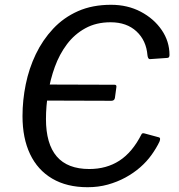

<svg xmlns="http://www.w3.org/2000/svg" viewBox="-20 -772 747 802"><path d="M129 -409Q131 -419 141 -419L459 -418Q468 -418 466 -407L460 -363Q458 -351 445 -351L137 -352Q121 -352 123 -365ZM444 -752Q513 -752 568 -723Q623 -694 655.5 -646.5Q688 -599 688 -542Q688 -530 678 -530L606 -525Q598 -525 596 -541Q591 -603 550 -641Q509 -679 442 -679Q382 -679 336.5 -654Q291 -629 259.5 -587Q228 -545 209 -492.5Q190 -440 181 -384Q172 -328 172 -275Q172 -171 217 -118.5Q262 -66 353 -66Q425 -66 479 -101Q533 -136 571 -211Q574 -218 586 -214L645 -198Q652 -195 646 -180Q633 -153 613 -125Q593 -97 565.5 -73Q538 -49 504 -30.5Q470 -12 430.5 -1Q391 10 346 10Q259 10 198 -26Q137 -62 105.5 -128.5Q74 -195 74 -287Q74 -353 87.5 -419.5Q101 -486 129.5 -545.5Q158 -605 202 -652Q246 -699 306 -725.5Q366 -752 444 -752Z"/></svg>

Font: Libre Franklin
Style: Italic
Weight: 400
Italic angle: -8°
Designer: Pablo Impallari, Rodrigo Fuenzalida, Nhung Nguyen
Foundry: Impallari Type
Version: Version 3.000